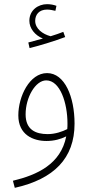

<svg xmlns="http://www.w3.org/2000/svg" viewBox="-20 -672 441 922"><path d="M122 -441C175 -454 245 -476 293 -494L284 -519C266 -512 246 -505 223 -498C185 -508 149 -534 149 -572C149 -601 167 -626 206 -626C220 -626 233 -623 246 -620L251 -644C238 -649 222 -652 206 -652C164 -652 121 -624 121 -572C121 -536 148 -502 186 -487C170 -483 147 -476 116 -468ZM51 230C239 188 338 88 338 -78C338 -207 291 -321 206 -321C122 -321 68 -209 68 -118C68 -24 140 5 203 5C240 5 272 -4 298 -17C272 116 159 168 42 196ZM103 -123C103 -204 150 -286 202 -286C269 -286 304 -177 304 -79C304 -70 304 -61 303 -52C279 -40 245 -28 209 -28C151 -28 103 -49 103 -123Z"/></svg>

Font: Noto Sans Arabic UI Cn XLt
Style: Regular
Weight: 200
Width: 3
Designer: Monotype Design Team, Nadine Chahine and Nizar Qandah
Foundry: Monotype Imaging Inc.
Version: Version 2.010